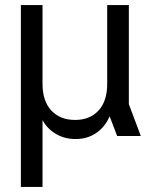

<svg xmlns="http://www.w3.org/2000/svg" viewBox="-20 -534 598 754"><path d="M62 200V-514H147V-205Q147 -137 181.5 -100Q216 -63 275 -63Q333 -63 367 -100Q401 -137 401 -205V-514H486V-125L533 0H440L411 -76H410Q392 -35 357.5 -11.5Q323 12 277 12Q233 12 199 -8.5Q165 -29 148 -61H147V200Z"/></svg>

Font: TikTok Sans 24pt
Style: Regular
Weight: 400
Version: Version 4.000